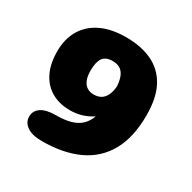

<svg xmlns="http://www.w3.org/2000/svg" viewBox="-141 -766 902 903"><g transform="rotate(30 309.5 -315.0)"><path d="M297 -625.5Q377 -625.5 436.5 -598Q496 -570.5 529 -511Q562 -451.5 562 -354.5Q562 -235.5 518.5 -157.8Q475 -80 393 -42Q311 -4 195 -4Q142.5 -4 114.5 -23.8Q86.5 -43.5 86.5 -74.5Q86.5 -106 113.2 -124.2Q140 -142.5 191.5 -142.5Q238 -142.5 270.8 -151.5Q303.5 -160.5 324.8 -180.2Q346 -200 357.5 -231.5Q332 -214.5 301.8 -205Q271.5 -195.5 238 -195.5Q179.5 -195.5 136.8 -220.2Q94 -245 70.8 -292Q47.5 -339 47.5 -406.5Q47.5 -473.5 76.5 -522.8Q105.5 -572 161.2 -598.8Q217 -625.5 297 -625.5ZM228.5 -406Q228.5 -375.5 237 -355.2Q245.5 -335 260.8 -325.2Q276 -315.5 297 -315.5Q318.5 -315.5 334.5 -324.2Q350.5 -333 360.8 -352.8Q371 -372.5 373.5 -404.5Q370.5 -441.5 360 -461.5Q349.5 -481.5 333.5 -489.2Q317.5 -497 297 -497Q260 -497 244.2 -474.8Q228.5 -452.5 228.5 -406Z"/></g></svg>

Font: Sono ExtraLight Monospace ExtraBold
Style: Regular
Weight: 800
Version: Version 2.112